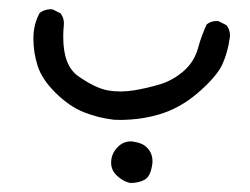

<svg xmlns="http://www.w3.org/2000/svg" viewBox="-20 -103 540 415"><path d="M226.1 155.8Q232.4 156.2 241 156.2Q249.5 156.2 262.7 155.3Q293 153.3 323.2 144.5Q369.1 131.3 408.7 96.9Q448.2 62.5 460.4 36.6Q472.2 10.3 476.1 -18.1Q477.1 -22.5 477.1 -26.4Q477.1 -39.6 469.2 -48.8L452.6 -57.1Q450.7 -57.6 449.2 -57.6Q435.5 -57.6 426.8 -50.3Q415.5 -26.4 408.2 0.5Q399.9 30.8 376.7 50.8Q353.5 70.8 326.2 79.1Q298.8 87.4 269.5 92.3Q254.4 94.7 240.2 94.7Q225.6 94.7 212.4 92.3Q185.1 86.9 148.9 61.5Q116.7 38.6 116.7 -22.5Q116.7 -33.7 117.4 -41.5Q118.2 -49.3 118.2 -52Q118.2 -54.7 117.7 -58.6Q116.2 -67.4 110.8 -74.2L94.2 -82.5Q92.3 -83 88.4 -83Q84.5 -83 78.1 -81.3Q71.8 -79.6 65.9 -75.2Q52.2 -50.8 52.2 -19.8Q52.2 11.2 61.5 39.6Q70.8 68.8 100.6 98.1Q130.4 127.4 161.4 139.6Q192.4 151.9 226.1 155.8ZM309.6 245.6Q309.6 228 297.9 216.3Q288.1 206.1 270.5 203.6Q266.6 202.6 262.7 202.6Q246.6 202.6 234.9 214.4Q220.2 229 220.2 248.5Q220.2 264.2 231.4 275.4Q245.1 289.1 261.7 292.5Q280.3 292.5 293 285.2Q304.2 278.8 308.1 257.8Q309.6 251.5 309.6 245.6Z"/></svg>

Font: NaikaiFont
Style: Light
Weight: 300
Version: Version 1.89